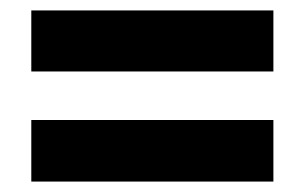

<svg xmlns="http://www.w3.org/2000/svg" viewBox="-20 -536 584 368"><path d="M40 -399V-516H504V-399ZM40 -188V-306H504V-188Z"/></svg>

Font: Noto Sans Arabic SemCond ExtBd
Style: Regular
Weight: 800
Width: 4
Designer: Monotype Design Team, Nadine Chahine, Nizar Qandah and Khaled Hosny
Foundry: Monotype Imaging Inc.
Version: Version 2.012; ttfautohint (v1.8.4.7-5d5b)